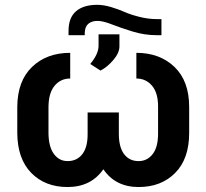

<svg xmlns="http://www.w3.org/2000/svg" viewBox="-20 -751 839 781"><path d="M618.2 -673.3H636.7V-607.9H616.7Q567.9 -607.9 520 -622.6Q472.2 -637.2 435.5 -651.6Q398.9 -666 377 -666Q353 -666 339.1 -654.1Q325.2 -642.1 324.7 -616.7V-607.9H258.8V-625.5Q258.8 -679.2 289.3 -705.3Q319.8 -731.4 375.5 -731.4Q400.9 -731.4 431.4 -722.4Q461.9 -713.4 486.6 -702.4Q511.2 -691.4 547.1 -682.4Q583 -673.3 618.2 -673.3ZM388.7 -463.9 347.2 -490.7Q380.9 -531.7 380.9 -564.5V-611.3H465.8V-562Q465.8 -536.1 441.2 -507.1Q416.5 -478 388.7 -463.9ZM534.7 -431.6V-536.1Q629.9 -536.1 689.7 -478.8Q749.5 -421.4 749.5 -315.9V-210.4Q749.5 -105 692.6 -47.6Q635.7 9.8 543.9 9.8Q449.7 9.8 400.4 -62.5Q350.1 9.8 254.9 9.8Q163.6 9.8 107.2 -47.6Q50.8 -105 50.3 -210.4V-315.9Q50.8 -421.4 110.4 -478.8Q169.9 -536.1 265.6 -536.1V-431.6Q226.6 -431.6 202.1 -402.3Q177.7 -373 177.2 -315.9V-210.4Q177.7 -153.8 199.2 -124.8Q220.7 -95.7 254.9 -95.7Q293 -95.7 314.9 -124Q336.9 -152.3 336.4 -206.5V-293.5H463.4V-206.5Q463.4 -152.8 484.6 -124.3Q505.9 -95.7 543.9 -95.7Q579.1 -95.7 601.3 -124.5Q623.5 -153.3 623 -210.4V-315.9Q623.5 -372.6 598.6 -402.1Q573.7 -431.6 534.7 -431.6Z"/></svg>

Font: Interop SemBd
Style: Regular
Weight: 600
Designer: Rasmus Andersson, Google, Jang Haemin
Foundry: jhaemin
Version: Version 1.007